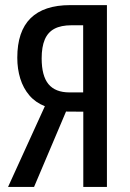

<svg xmlns="http://www.w3.org/2000/svg" viewBox="-20 -734 510 754"><path d="M239.3 -295.9 113.8 0H11.7L156.2 -316.9Q119.1 -331.5 95.2 -359.6Q71.3 -387.7 59.6 -425.5Q47.9 -463.4 47.9 -507.3Q47.9 -610.8 100.1 -662.4Q152.3 -713.9 255.9 -713.9H399.9V0H307.1V-295.4ZM306.6 -634.8H261.2Q219.7 -634.8 193.8 -621.1Q168 -607.4 155.8 -578.6Q143.6 -549.8 143.6 -504.9Q143.6 -436 170.4 -403.6Q197.3 -371.1 252.9 -371.1H306.6Z"/></svg>

Font: Open Sans Condensed Medium
Style: Regular
Weight: 500
Width: 3
Designer: Monotype Design Team
Foundry: Monotype Imaging Inc.
Version: Version 3.000